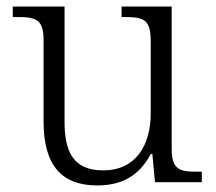

<svg xmlns="http://www.w3.org/2000/svg" viewBox="-20 -556 658 586"><path d="M277 10C353 10 406 -21 440 -86H445L453 0H596V-32H579C528 -32 504 -39 504 -102V-536H351V-504H361C418 -504 440 -497 440 -431V-210C440 -112 394 -36 295 -36C201 -36 177 -96 177 -186V-536H19V-504H33C90 -504 113 -497 113 -433V-185C113 -50 169 10 277 10Z"/></svg>

Font: Noto Serif Light
Style: Regular
Weight: 300
Designer: Monotype Design Team
Foundry: Monotype Imaging Inc.
Version: Version 2.013